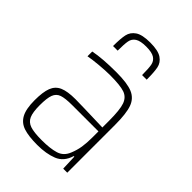

<svg xmlns="http://www.w3.org/2000/svg" viewBox="-218 -835 940 940"><g transform="rotate(45 252.0 -365.0)"><path d="M54 -138Q54 -195 66 -226Q78 -257 107.5 -270Q137 -283 192 -283Q223 -283 383 -278V-324Q383 -400 371.5 -432.5Q360 -465 329.5 -475.5Q299 -486 229 -486Q197 -486 153.5 -482Q110 -478 85 -473V-506Q145 -518 241 -518Q316 -518 353 -502.5Q390 -487 404 -448Q418 -409 418 -330V0H390L387 -80H383Q367 -27 323 -9.5Q279 8 218 8Q158 8 123 -3.5Q88 -15 71 -46.5Q54 -78 54 -138ZM362 -84Q374 -113 378.5 -142Q383 -171 383 -210V-251H201Q153 -251 130 -243Q107 -235 98 -211.5Q89 -188 89 -138Q89 -90 99.5 -66Q110 -42 136.5 -33Q163 -24 217 -24Q275 -24 311 -35Q347 -46 362 -84ZM371 -597H339Q339 -642 335 -664Q331 -686 313 -698Q295 -710 255 -710Q215 -710 196.5 -698Q178 -686 174 -664Q170 -642 170 -597H138Q138 -649 144 -676.5Q150 -704 175 -721Q200 -738 255 -738Q310 -738 335 -721Q360 -704 365.5 -676.5Q371 -649 371 -597Z"/></g></svg>

Font: Saira Semi Condensed Thin
Style: Regular
Weight: 100
Width: 4
Designer: Hector Gatti with collaboration of the Omnibus-Type team
Foundry: Omnibus-Type
Version: Version 1.001; ttfautohint (v1.8)